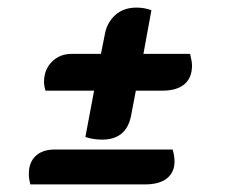

<svg xmlns="http://www.w3.org/2000/svg" viewBox="-20 -486 612 506"><path d="M340 -466Q361 -466 379 -459L358 -344H481Q486 -324 486 -313Q486 -281 466 -264Q446 -247 407 -247H338L325 -179Q312 -118 249 -118Q226 -118 205 -125L228 -247H100Q96 -260 96 -270Q96 -302 116.5 -323Q137 -344 169 -344H246L257 -399Q263 -428 284.5 -447Q306 -466 340 -466ZM440 -61Q440 -32 420 -16Q400 0 362 0H60Q56 -15 56 -28Q56 -58 74 -75Q92 -92 125 -92H435Q440 -74 440 -61Z"/></svg>

Font: Sansita ExtraBold Italic
Style: Regular
Weight: 800
Italic angle: -11°
Designer: Pablo Cosgaya
Foundry: Omnibus-Type
Version: Version 1.006